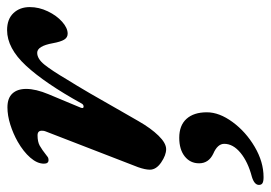

<svg xmlns="http://www.w3.org/2000/svg" viewBox="-138 -343 764 542"><g transform="rotate(-90 244.0 -72.0)"><path d="M36 -31Q36 -44 43 -64L144 -325Q146 -329 146 -336Q146 -348 133 -348Q115 -348 104 -342Q93 -336 74 -321Q70 -317 63 -317Q53 -317 53 -330Q53 -349 70 -368.5Q87 -388 115 -404Q138 -417 163.5 -425Q189 -433 212 -433Q238 -433 251 -419Q264 -405 264 -380Q264 -353 249 -317L211 -226L210 -222Q210 -218 214 -218Q220 -218 223 -224Q280 -327 329.5 -380.5Q379 -434 430 -434Q461 -434 478 -416Q495 -398 495 -370Q495 -344 483 -319Q471 -294 453.5 -278.5Q436 -263 420 -263Q409 -263 403 -273Q397 -283 393 -305Q385 -349 366 -349Q349 -349 332.5 -328.5Q316 -308 290 -264Q258 -213 200 -110L173 -63Q153 -28 132 -6.5Q111 15 94 15Q77 15 56.5 1Q36 -13 36 -31ZM-7 277Q-7 264 16 257Q58 246 83.5 225Q109 204 109 179Q109 160 81 148Q54 135 54 108Q54 83 73.5 67.5Q93 52 126 52Q161 52 179.5 72.5Q198 93 198 130Q198 165 170.5 202.5Q143 240 100.5 265Q58 290 15 290Q3 290 -2 287Q-7 284 -7 277Z"/></g></svg>

Font: EB Garamond
Style: Bold Italic
Weight: 700
Italic angle: -17.2°
Designer: Georg Duffner and Octavio Pardo
Foundry: Georg Duffner
Version: Version 1.000